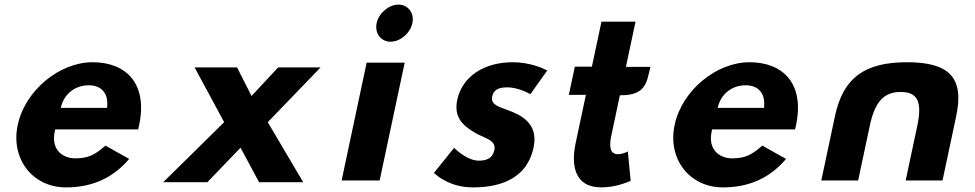

<svg xmlns="http://www.w3.org/2000/svg" viewBox="-20 -798 4228 833"><path d="M583.4 -253.6C622.1 -435.9 526.9 -528 381.5 -528C238 -528 88.7 -405.7 56.9 -256C25.3 -107.3 122.5 15 266.1 15C370.2 15 463.9 -18.6 540.4 -108.5L437.4 -166.3C389.1 -123.3 359.2 -111 305.3 -111C260.4 -111 199 -141 217.7 -228.7L219.3 -236.5H579.5C580.5 -240.4 582.4 -249 583.4 -253.6ZM245.7 -338C259.6 -388.9 303.8 -428 365 -428C417.6 -428 449.4 -396.2 445.3 -338.6L444.7 -330H243.5Z M1141.7 -267.9 1370.9 -505.5H1186.7L1071.3 -381.5L1008.5 -505.5H824.3L952.5 -267.9L688.1 -7.5H879.7L1023.6 -157.2L1103.9 -7.5H1295.5Z M1627.1 -15 1735.7 -526H1570.7L1462.1 -15ZM1674.5 -617C1716.1 -617 1759.8 -653.5 1769.1 -697.5C1778.5 -741.5 1750.3 -778 1708.7 -778C1667.1 -778 1623.5 -741.5 1614.1 -697.5C1604.8 -653.5 1632.9 -617 1674.5 -617Z M1963.8 -364.8C1947.8 -289.4 1988.6 -254.4 2033.3 -226.6C2076.2 -198 2134.7 -193.8 2124.8 -147.1C2115.7 -104.3 2079.8 -101 2057.6 -101C2011.6 -101 1966.2 -141.4 1950 -156.3L1862.7 -48.1C1877.3 -33.8 1934.6 15 2032 15C2128.6 15 2263.3 -9.4 2295 -158.5C2316.9 -261.5 2242.1 -299.2 2181.3 -320.9C2146.3 -334.5 2107.6 -343 2115.3 -379.1C2122 -410.7 2145.5 -419 2181.2 -419C2222.9 -419 2265.4 -398 2281.2 -389.6L2354.3 -492.2C2337.1 -501.3 2279.7 -528 2204.4 -528C2081.8 -528 1985.7 -467.6 1963.8 -364.8Z M2474 -508.9 2447.9 -386.4H2521.9L2477.5 -177.5C2458.1 -86.1 2468.8 15 2589.2 15C2646.5 15 2698.1 -5.3 2716.1 -13.3L2704 -140.8C2694.5 -136.1 2678.2 -129 2661.7 -129C2627 -129 2621.7 -160.2 2632.2 -209.6L2669.4 -384.6L2676 -384.7C2788.2 -385.2 2786 -450 2802.1 -507.9H2695.6L2737.2 -704H2589.5L2548 -508.9Z M3433.4 -253.6C3472.1 -435.9 3376.9 -528 3231.5 -528C3088 -528 2938.7 -405.7 2906.9 -256C2875.3 -107.3 2972.5 15 3116.1 15C3220.2 15 3313.9 -18.6 3390.4 -108.5L3287.4 -166.3C3239.1 -123.3 3209.2 -111 3155.3 -111C3110.4 -111 3049 -141 3067.7 -228.7L3069.3 -236.5H3429.5C3430.5 -240.4 3432.4 -249 3433.4 -253.6ZM3095.7 -338C3109.6 -388.9 3153.8 -428 3215 -428C3267.6 -428 3299.4 -396.2 3295.3 -338.6L3294.7 -330H3093.5Z M3753.4 -251.5C3775.1 -353.9 3812.7 -399 3887.8 -399C3962.9 -399 3981.3 -353.9 3959.5 -251.5L3909.3 -15H4069.2L4128.6 -294.5C4164.2 -462.3 4097.3 -528 3915.2 -528C3733.2 -528 3638.2 -462.3 3602.6 -294.5L3543.2 -15H3703.1Z"/></svg>

Font: Hussar Nova
Style: RgIta
Weight: 700
Foundry: Cannot Into Space Fonts
Version: Version 0.99